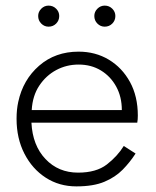

<svg xmlns="http://www.w3.org/2000/svg" viewBox="-20 -654 555 684"><path d="M316 -597Q316 -612 327 -623Q338 -634 353 -634Q369 -634 380 -623Q391 -612 391 -597Q391 -581 380 -570Q369 -559 353 -559Q338 -559 327 -570Q316 -581 316 -597ZM116 -597Q116 -612 127 -623Q138 -634 153 -634Q169 -634 180 -623Q191 -612 191 -597Q191 -581 180 -570Q169 -559 153 -559Q138 -559 127 -570Q116 -581 116 -597ZM463 -107Q443 -76 417 -49.5Q391 -23 352 -6.5Q313 10 252 10Q191 10 143 -21Q95 -52 67 -106.5Q39 -161 39 -231Q39 -264 45 -291Q62 -370 119.5 -420Q177 -470 260 -470Q320 -470 367.5 -441.5Q415 -413 443 -362Q471 -311 471 -242Q471 -228 469 -217H92Q96 -136 142 -87.5Q188 -39 258 -39Q323 -39 360.5 -68Q398 -97 421 -134ZM260 -424Q217 -424 180.5 -404.5Q144 -385 120 -349Q96 -313 93 -262H414Q414 -309 394 -345.5Q374 -382 339.5 -403Q305 -424 260 -424Z"/></svg>

Font: Jost* Light
Style: Regular
Weight: 300
Version: Version 3.7